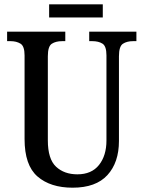

<svg xmlns="http://www.w3.org/2000/svg" viewBox="-20 -861 666 891"><path d="M317 10Q214 10 154 -42Q94 -94 94 -216V-604Q94 -647 75 -658.5Q56 -670 29 -670H13V-714H283V-670H268Q239 -670 220.5 -658Q202 -646 202 -600V-210Q202 -123 240 -87.5Q278 -52 339 -52Q405 -52 439.5 -95.5Q474 -139 474 -209V-604Q474 -647 455.5 -658.5Q437 -670 409 -670H394V-714H613V-670H597Q569 -670 550.5 -658Q532 -646 532 -600V-207Q532 -107 478.5 -48.5Q425 10 317 10ZM208 -780V-841H457V-780Z"/></svg>

Font: Noto Serif Tamil Condensed Medium
Style: Regular
Weight: 500
Width: 3
Designer: Indian Type Foundry, Tom Grace, and the Monotype Design Team
Foundry: Monotype Imaging Inc.
Version: Version 2.004; ttfautohint (v1.8.4.7-5d5b)